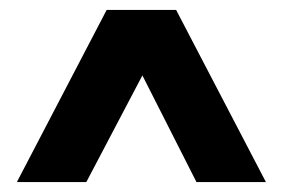

<svg xmlns="http://www.w3.org/2000/svg" viewBox="-20 -680 570 387"><path d="M376 -313 267 -528 154 -313H14L195 -660H335L516 -313Z"/></svg>

Font: TypoPRO Titillium Text
Style: 999 wt
Weight: 900
Designer: Accademia di Belle Arti di Urbino and others
Foundry: Accademia di Belle Arti di Urbino and others.
Version: Version 25.000